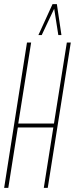

<svg xmlns="http://www.w3.org/2000/svg" viewBox="-21 -905 361 925"><path d="M-1 0 109 -700H129L67 -310H239L301 -700H320L209 0H190L236 -291H65L19 0ZM164 -736 232 -885H253L275 -736H260L240 -863L180 -736Z"/></svg>

Font: Georama
Style: Italic
Weight: 400
Width: 2
Italic angle: -9°
Designer: Jean-Baptiste Levee
Foundry: Production Type
Version: Version 1.000